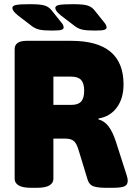

<svg xmlns="http://www.w3.org/2000/svg" viewBox="-20 -895 650 917"><path d="M130 2Q88 2 69 -9.5Q50 -21 50 -41V-660Q50 -700 107 -700H320Q570 -700 570 -492Q570 -425 538 -381.5Q506 -338 450 -329V-325Q479 -317 498.5 -291.5Q518 -266 534 -217L585 -58Q588 -49 589 -43Q590 -37 590 -32Q590 -11 573 -4.5Q556 2 517 2H487Q450 2 428.5 -4.5Q407 -11 399 -35L356 -176Q346 -210 332.5 -221.5Q319 -233 291 -233H235V-41Q235 -21 216 -9.5Q197 2 155 2ZM235 -394H320Q353 -394 367.5 -410Q382 -426 382 -462Q382 -497 367.5 -513Q353 -529 320 -529H235ZM229 -749Q188 -749 168.5 -753.5Q149 -758 134 -769L66 -821Q50 -834 44.5 -842.5Q39 -851 39 -857Q39 -868 58 -871.5Q77 -875 125 -875Q173 -875 193.5 -868.5Q214 -862 227 -845L271 -790Q280 -780 282 -773.5Q284 -767 284 -763Q284 -757 274.5 -753Q265 -749 229 -749ZM434 -749Q393 -749 373.5 -753.5Q354 -758 339 -769L271 -821Q255 -834 249.5 -842.5Q244 -851 244 -857Q244 -868 263 -871.5Q282 -875 330 -875Q378 -875 398.5 -868.5Q419 -862 432 -845L476 -790Q485 -780 487 -773.5Q489 -767 489 -763Q489 -757 479.5 -753Q470 -749 434 -749Z"/></svg>

Font: Asap Black
Style: Regular
Weight: 900
Designer: Pablo Cosgaya
Foundry: Omnibus-Type
Version: Version 3.001; ttfautohint (v1.8.4.7-5d5b)